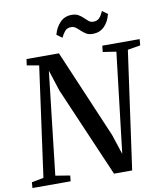

<svg xmlns="http://www.w3.org/2000/svg" viewBox="-105 -1032 962 1114"><g transform="rotate(-10 376.0 -475.0)"><path d="M-5 0 -2.5 -33.5 68 -47 157 -694 86 -706.5 91 -743H282L504 -221.5L542.5 -104.5L612 -694.5L533.5 -706.5L537.5 -743H757.5L754.5 -706.5L679.5 -694L582.5 0H475.5L247.5 -529L207 -654L138 -47.5L223.5 -33.5L220 0ZM495.5 -820Q472.5 -820 457.2 -829.2Q442 -838.5 429.8 -850.2Q417.5 -862 405.5 -871.2Q393.5 -880.5 377.5 -880.5Q354.5 -880.5 341.5 -865.8Q328.5 -851 318 -828.5L286 -851.5Q298 -895 325 -922.5Q352 -950 393 -950Q417 -950 432.8 -940.8Q448.5 -931.5 460.5 -919.5Q472.5 -907.5 484 -898.2Q495.5 -889 511.5 -889Q534 -889 547 -903Q560 -917 570.5 -941.5L602 -918.5Q590.5 -873 563.5 -846.5Q536.5 -820 495.5 -820Z"/></g></svg>

Font: Merriweather 60pt Medium
Style: Italic
Weight: 500
Italic angle: -7.8°
Version: Version 2.101